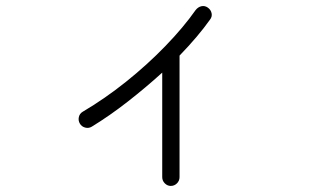

<svg xmlns="http://www.w3.org/2000/svg" viewBox="-20 -564 1040 632"><path d="M542 48Q531 48 522.5 39.5Q514 31 514 19V-325Q460 -276 400.5 -229.5Q341 -183 282 -147Q272 -141 260.5 -144Q249 -147 243 -157Q237 -167 239.5 -178.5Q242 -190 252 -196Q325 -239 395 -295Q465 -351 524.5 -412.5Q584 -474 624 -531Q632 -541 643 -543.5Q654 -546 664 -539Q674 -532 676.5 -520.5Q679 -509 671 -499Q632 -444 571 -381V19Q571 31 562.5 39.5Q554 48 542 48Z"/></svg>

Font: Zen Maru Gothic
Style: Regular
Weight: 400
Designer: Yoshimichi Ohira
Foundry: Positype
Version: Version 1.002